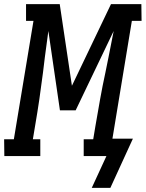

<svg xmlns="http://www.w3.org/2000/svg" viewBox="-48 -755 705 929"><path d="M396 154 467 0H357V-81H403L414 -147Q425 -211 436.5 -275.5Q448 -340 462 -404L477 -478Q483 -510 489.5 -541.5Q496 -573 502 -605L318 -221H242L186 -605Q182 -573 177.5 -541.5Q173 -510 169 -478L160 -404Q152 -340 142.5 -275.5Q133 -211 122 -147L111 -81H147V0H-27L-28 -81H19L114 -654H78V-735H241L300 -340L489 -735H636L637 -654H590L496 -84H595L486 154Z"/></svg>

Font: Iosevka HT Medium Extended
Style: Italic
Weight: 500
Width: 7
Italic angle: -9°
Monospace: yes
Designer: Belleve Invis
Foundry: Belleve Invis
Version: Version 32.3.0; ttfautohint (v1.8.4)